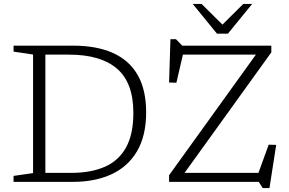

<svg xmlns="http://www.w3.org/2000/svg" viewBox="-20 -932 1479 984"><path d="M663.5 -353.5Q663.5 -508 579.8 -580Q496 -652 333.5 -652H172L173.5 -698H355Q475.5 -698 559 -660.5Q642.5 -623 685.8 -547.2Q729 -471.5 729 -356Q729 -236.5 682.5 -157.2Q636 -78 551.8 -39Q467.5 0 354.5 0H173.5L172 -46H344.5Q446.5 -46 517.8 -77.5Q589 -109 626.2 -176.8Q663.5 -244.5 663.5 -353.5ZM49.5 0V-30.5L149.5 -45V-652.5L49.5 -667.5V-698H212.5V0ZM1370.5 -698V-663.5L916.5 -33L903 -46H1304.5L1357 -190.5L1395.5 -189.5L1361 32H1326.5L1306 0H846.5V-34L1300.5 -664.5L1316 -652H917.5L884 -508L846.5 -509L853.5 -731H882L914 -698ZM1129.5 -796.5H1110.5L1227 -912H1272.5L1148 -759.5H1092L967.5 -912H1013Z"/></svg>

Font: Newsreader 9pt Light
Style: Regular
Weight: 300
Designer: Hugues Gentile
Foundry: Production Type
Version: Version 1.003